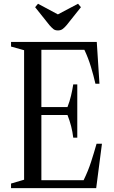

<svg xmlns="http://www.w3.org/2000/svg" viewBox="-20 -980 592 1000"><path d="M37.5 0V-24L105.5 -44V-718.5L37.5 -737.5V-761.5H484L498 -544H477Q467.5 -586 453.5 -632.2Q439.5 -678.5 419.5 -720.5H195.5V-422.5H331.5Q343 -452 350 -481.8Q357 -511.5 361.5 -540.5H382.5V-263H361.5Q358 -293 350.5 -322.5Q343 -352 331.5 -381H195.5V-41.5H415.5Q439 -89.5 454.2 -136.5Q469.5 -183.5 483 -231.5H511L481 0ZM281.5 -821.5Q266.5 -821.5 257.5 -829Q248.5 -836.5 237.5 -849L163 -942.5L178 -960.5L281.5 -905L386.5 -960.5L401.5 -942.5L327 -849Q314.5 -834.5 305 -828Q295.5 -821.5 281.5 -821.5Z"/></svg>

Font: Libre Caslon Condensed
Style: Regular
Weight: 400
Designer: Pablo Impallari, Rodrigo Fuenzalida, Katja Schimmel, Ertekin Erdin
Foundry: Pablo Impallari, Rodrigo Fuenzalida
Version: Version 2.000; ttfautohint (v1.8.4.7-5d5b);gftools[0.9.33]